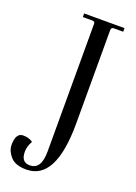

<svg xmlns="http://www.w3.org/2000/svg" viewBox="-225 -691 644 910"><g transform="rotate(20 97.0 -235.5)"><path d="M178.2 -598.1V-127Q178.2 159.2 29.8 159.2Q-25.4 159.2 -49.8 131.8Q-74.2 104.5 -75.2 74.2Q-75.2 12.2 -38.1 12.2Q-7.3 12.2 11.2 26.9Q-4.9 54.7 -4.9 82Q-4.9 135.3 39.1 134.8Q96.2 134.8 96.2 44.9V-600.1Q96.2 -612.3 82 -611.8H35.2V-629.9H238.8V-611.8H191.9Q178.2 -612.3 178.2 -598.1Z"/></g></svg>

Font: Arapey-Regular
Style: Regular
Weight: 400
Designer: Eduardo Rodriguez Tunni
Foundry: Eduardo Rodriguez Tunni
Version: Version 1.002